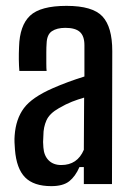

<svg xmlns="http://www.w3.org/2000/svg" viewBox="-20 -628 454 655"><path d="M155 7Q95 7 65.5 -23Q36 -53 31 -118Q30 -129 29.5 -142Q29 -155 30 -166Q34 -222 61.5 -259Q89 -296 160 -327Q185 -338 212 -348Q239 -358 268 -367V-474Q268 -505 252.5 -519Q237 -533 203 -533Q174 -533 157 -521.5Q140 -510 139 -480Q138 -468 138 -448.5Q138 -429 138 -411.5Q138 -394 139 -386H46Q43 -423 45 -468Q47 -541 82.5 -574.5Q118 -608 207 -608Q296 -608 329.5 -572Q363 -536 363 -454L362 0H266V-58H251Q237 -26 216 -9.5Q195 7 155 7ZM189 -65Q244 -65 266 -117L267 -295Q246 -289 225.5 -281Q205 -273 181 -259Q149 -241 138.5 -217.5Q128 -194 128 -166Q127 -152 127 -143.5Q127 -135 128 -125Q130 -97 146 -81Q162 -65 189 -65Z"/></svg>

Font: Big Shoulders Text SemiBold
Style: Regular
Weight: 600
Designer: Patric King
Foundry: XO Type Co
Version: Version 1.000; ttfautohint (v1.8.2)